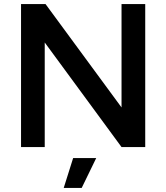

<svg xmlns="http://www.w3.org/2000/svg" viewBox="-20 -720 814 940"><path d="M83 0V-700H203L575 -194V-700H691V0H575L199 -512V0ZM292 200 338 54H451L380 200Z"/></svg>

Font: Figtree SemiBold
Style: Regular
Weight: 600
Designer: Erik Kennedy
Foundry: Erik Kennedy
Version: Version 2.001; ttfautohint (v1.8.4.7-5d5b);gftools[0.9.27]